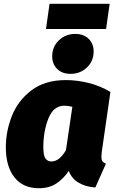

<svg xmlns="http://www.w3.org/2000/svg" viewBox="-20 -979 614 1019"><path d="M566 -491 520 -172Q518 -152 518 -147Q518 -133 523 -124.5Q528 -116 542 -110L486 16Q436 13 398 -9Q360 -31 345 -72Q316 -29 278 -4.5Q240 20 186 20Q102 20 56.5 -38Q11 -96 11 -197Q11 -283 43.5 -364.5Q76 -446 147.5 -500Q219 -554 330 -554Q389 -554 451 -538.5Q513 -523 566 -491ZM210 -198Q210 -153 221.5 -137.5Q233 -122 253 -122Q295 -122 330 -182L364 -412Q342 -418 322 -418Q264 -418 237 -350.5Q210 -283 210 -198ZM257 -680Q257 -731 292.5 -765Q328 -799 380 -799Q424 -799 450.5 -773Q477 -747 477 -706Q477 -655 441.5 -621Q406 -587 354 -587Q310 -587 283.5 -613Q257 -639 257 -680ZM543 -825H224L243 -959H562Z"/></svg>

Font: Fira Sans Black
Style: Italic
Weight: 900
Italic angle: -8°
Designer: Carrois Corporate & Edenspiekermann AG
Foundry: Carrois Corporate GbR & Edenspiekermann AG
Version: Version 4.203